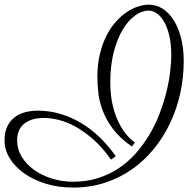

<svg xmlns="http://www.w3.org/2000/svg" viewBox="-49 -781 819 835"><path d="M524.4 -144Q472.7 -179.7 442.9 -219.5Q413.1 -259.3 397.9 -299.3Q382.8 -339.4 378.7 -377Q374.5 -414.6 374.5 -446.3Q374.5 -500 385 -544.2Q395.5 -588.4 412.8 -623.3Q430.2 -658.2 452.9 -684.1Q475.6 -710 500.5 -727.1Q525.4 -744.1 550.5 -752.4Q575.7 -760.7 597.7 -760.7Q630.9 -760.7 658.7 -742.9Q686.5 -725.1 706.8 -692.6Q727.1 -660.2 738.5 -615Q750 -569.8 750 -515.6Q750 -443.8 734.9 -375.2Q719.7 -306.6 690.7 -245.4Q661.6 -184.1 619.6 -132.8Q577.6 -81.5 524.2 -44.2Q470.7 -6.8 406.5 13.9Q342.3 34.7 268.6 34.7Q204.1 34.7 149.4 17.6Q94.7 0.5 55.2 -27.8Q15.6 -56.2 -6.8 -93Q-29.3 -129.9 -29.3 -169.4Q-29.3 -206.5 -17.1 -231.4Q-4.9 -256.3 15.4 -271.5Q35.6 -286.6 61.5 -293.2Q87.4 -299.8 114.7 -299.8Q166 -299.8 213.6 -285.6Q261.2 -271.5 304.4 -245.6Q347.7 -219.7 385.3 -183.1Q422.9 -146.5 454.6 -101.6L433.6 -86.9Q398.4 -137.2 359.9 -171.9Q321.3 -206.5 283.2 -228Q245.1 -249.5 209 -258.8Q172.9 -268.1 142.6 -268.1Q111.8 -268.1 89.8 -260.7Q67.9 -253.4 53.5 -240.7Q39.1 -228 32.2 -210Q25.4 -191.9 25.4 -170.9Q25.4 -132.3 45.4 -99.4Q65.4 -66.4 99.1 -42.2Q132.8 -18.1 176.8 -4.4Q220.7 9.3 268.6 9.3Q327.1 9.3 376.7 -6.3Q426.3 -22 467.3 -49.3Q508.3 -76.7 541 -113.5Q573.7 -150.4 599.4 -193.1Q625 -235.8 643.1 -282Q661.1 -328.1 672.9 -373.8Q684.6 -419.4 690.2 -462.6Q695.8 -505.9 695.8 -542.5Q695.8 -589.8 687.3 -625.7Q678.7 -661.6 665 -685.8Q651.4 -710 633.5 -722.4Q615.7 -734.9 597.7 -734.9Q568.8 -734.9 539.1 -713.9Q509.3 -692.9 485.1 -652.8Q460.9 -612.8 445.8 -554.7Q430.7 -496.6 430.7 -422.9Q430.7 -368.2 440.7 -325Q450.7 -281.7 466.6 -249.5Q482.4 -217.3 501.2 -195.3Q520 -173.3 537.6 -161.1Z"/></svg>

Font: Parisienne
Style: Regular
Weight: 400
Designer: Astigmatic (AOETI)
Foundry: Astigmatic (AOETI)
Version: Version 1.000